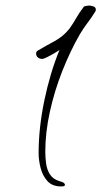

<svg xmlns="http://www.w3.org/2000/svg" viewBox="-20 -622 365 691"><path d="M200 49Q168 49 150.5 29.5Q133 10 126 -18Q119 -46 119 -71Q119 -161 139.5 -260Q160 -359 194 -442Q190 -439 176.5 -431Q163 -423 150 -416.5Q137 -410 132 -410Q123 -410 116.5 -415Q110 -420 110 -430Q110 -436 116 -440Q145 -457 176.5 -474Q208 -491 230 -519Q243 -537 254 -556.5Q265 -576 279 -594Q281 -599 288.5 -600.5Q296 -602 300 -602Q307 -602 316 -599Q325 -596 325 -587Q324 -585 324 -583Q324 -581 322 -579Q309 -558 294.5 -539Q280 -520 267 -498Q233 -439 204.5 -367Q176 -295 159.5 -220Q143 -145 143 -76Q143 -55 146 -33Q149 -11 160 6Q171 23 194 30Q199 31 206 34Q213 37 214 44Q212 48 208 48.5Q204 49 200 49Z"/></svg>

Font: Licorice
Style: Regular
Weight: 400
Designer: Robert E. Leuschke
Foundry: Robert E. Leuschke
Version: Version 1.010; ttfautohint (v1.8.3)